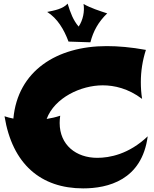

<svg xmlns="http://www.w3.org/2000/svg" viewBox="-20 -995 854 1062"><path d="M797 -241C692 -141 585 -122 518 -122C401 -122 310 -193 310 -315C310 -327 311 -341 313 -355C289 -347 264 -341 238 -337C282 -455 428 -523 548 -523C612 -523 689 -506 766 -448C761 -479 759 -510 759 -541C759 -600 768 -660 787 -719C705 -734 633 -740 570 -740C294 -740 78 -603 54 -339C37 -342 20 -347 5 -352C48 -86 207 47 440 47C576 47 765 2 797 -241ZM573 -921C533 -934 480 -951 442 -973C449 -933 439 -883 415 -848C385 -883 370 -923 354 -975C329 -946 281 -937 241 -929C298 -893 334 -832 359 -765L480 -761C496 -823 524 -874 573 -921Z"/></svg>

Font: Shojumaru
Style: Regular
Weight: 400
Designer: Astigmatic (AOETI)
Foundry: Astigmatic (AOETI)
Version: Version 1.000